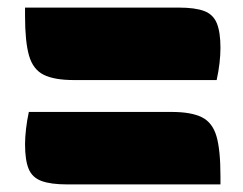

<svg xmlns="http://www.w3.org/2000/svg" viewBox="-20 -553 640 506"><path d="M46 -533H451Q494 -533 518 -524Q542 -515 551.5 -491.5Q561 -468 561 -427Q561 -408 558.5 -386.5Q556 -365 551 -342H175Q123 -342 95 -356Q67 -370 56.5 -406.5Q46 -443 46 -511Q46 -517 46 -522.5Q46 -528 46 -533ZM56 -258H432Q484 -258 512 -244Q540 -230 550.5 -194Q561 -158 561 -89Q561 -83 561 -77.5Q561 -72 561 -67H157Q114 -67 89.5 -76Q65 -85 55.5 -108Q46 -131 46 -173Q46 -190 48.5 -212.5Q51 -235 56 -258Z"/></svg>

Font: Recursive Casual Black
Style: Regular
Weight: 900
Version: Version 1.047